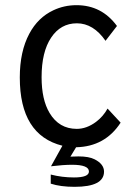

<svg xmlns="http://www.w3.org/2000/svg" viewBox="-20 -600 540 739"><path d="M220.2 -39.1Q56.2 -80.1 56.2 -301.8Q56.2 -401.9 92.8 -470.2Q126 -532.7 185.5 -560.5Q227.1 -580.1 274.4 -580.1Q371.6 -580.1 430.2 -500L386.2 -442.9Q339.4 -510.3 275.9 -510.3Q213.4 -510.3 176.8 -455.1Q140.1 -400.4 140.1 -302.7Q140.1 -216.3 170.9 -165Q207.5 -104 275.4 -104Q313.5 -104 349.6 -130.9Q377 -151.4 394 -182.1L444.3 -127.9Q384.3 -35.6 272.9 -33.2L251 2.9Q269.5 2 282.2 2Q322.3 2 344.2 13.2Q380.4 31.7 380.4 60.5Q380.4 119.1 267.1 119.1Q212.9 119.1 175.3 106.9V71.8Q218.8 83 264.6 83Q322.3 83 322.3 60.1Q322.3 34.2 256.8 34.2Q224.1 34.2 176.3 40Z"/></svg>

Font: BIZ UDGothic
Style: Regular
Weight: 400
Monospace: yes
Designer: TypeBank Co., Ltd.
Foundry: Morisawa Inc.
Version: Version 1.05